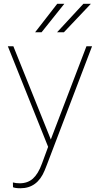

<svg xmlns="http://www.w3.org/2000/svg" viewBox="-20 -770 518 1003"><path d="M49.8 -528.3C49.8 -528.3 21 -528.3 21 -528.3C21 -528.3 231.4 -2.9 231.4 -2.9C231.4 -2.9 199.2 84.5 199.2 84.5C199.2 84.5 199.2 84.5 199.2 84.5C186 121.1 169.9 147 151.9 163.1C133.8 179.2 110.8 187.5 83 187.5C83 187.5 83 187.5 83 187.5C69.8 187.5 57.6 186 47.4 183.1C47.4 183.1 47.9 208 47.9 208C47.9 208 47.9 208 47.9 208C55.2 211.4 67.9 213.4 86.9 213.4C86.9 213.4 86.9 213.4 86.9 213.4C145.5 213.4 187.5 182.6 212.9 121.1C212.9 121.1 224.6 91.8 224.6 91.8C224.6 91.8 460.9 -528.3 460.9 -528.3C460.9 -528.3 431.6 -528.3 431.6 -528.3C431.6 -528.3 249 -50.8 249 -50.8C249 -50.8 245.6 -41 245.6 -41C245.6 -41 49.8 -528.3 49.8 -528.3ZM278.3 -601.6C278.3 -601.6 314 -601.6 314 -601.6C314 -601.6 454.6 -750 454.6 -750C454.6 -750 415.5 -750 415.5 -750C415.5 -750 278.3 -601.6 278.3 -601.6ZM163.6 -601.6C163.6 -601.6 197.3 -601.6 197.3 -601.6C197.3 -601.6 315.9 -750 315.9 -750C315.9 -750 278.8 -750 278.8 -750C278.8 -750 163.6 -601.6 163.6 -601.6Z"/></svg>

Font: WOX
Style: Regular
Weight: 500
Designer: Google
Foundry: ""
Version: ""